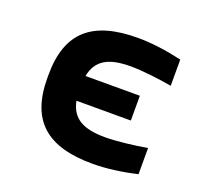

<svg xmlns="http://www.w3.org/2000/svg" viewBox="-96 -622 792 743"><g transform="rotate(20 300.0 -250.0)"><path d="M76 -256V-244C76 -67 167 9 353 9C409 9 470 1 535 -14V-122C487 -113 410 -104 365 -104C275 -104 226 -129 212 -199H436V-301H212C226 -371 275 -396 365 -396C410 -396 487 -387 535 -378V-486C470 -501 409 -509 353 -509C167 -509 76 -433 76 -256Z"/></g></svg>

Font: LT Wave Mono Bold
Style: Regular
Weight: 700
Designer: Daniel Lyons
Version: Version 2.5 (Glyphs App)